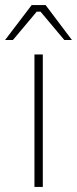

<svg xmlns="http://www.w3.org/2000/svg" viewBox="-43 -738 304 758"><path d="M-23 -580 82 -718H137L241 -580H211L117 -692H102L8 -580ZM93 0V-523H126V0Z"/></svg>

Font: Tomorrow ExtraLight
Style: Regular
Weight: 275
Designer: Tony de Marco, Monica Rizzolli
Foundry: Just in Type
Version: Version 2.002